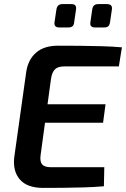

<svg xmlns="http://www.w3.org/2000/svg" viewBox="-20 -915 615 937"><path d="M263 -692Q316 -692 370.5 -691.5Q425 -691 477 -689.5Q529 -688 575 -684L560 -591H295Q263 -591 248.5 -577Q234 -563 229 -531L178 -157Q174 -127 185.5 -113Q197 -99 228 -99H489L487 -6Q441 -2 391 -0.5Q341 1 290 1.5Q239 2 191 2Q112 2 76.5 -39.5Q41 -81 50 -151L108 -564Q117 -624 156 -658Q195 -692 263 -692ZM105 -406H495L483 -316H91ZM327 -895Q343 -895 348 -888Q353 -881 351 -868L342 -807Q341 -793 334 -787Q327 -781 313 -781H269Q243 -781 246 -806L255 -867Q257 -881 264 -888Q271 -895 286 -895ZM501 -895Q517 -895 522.5 -888Q528 -881 526 -868L517 -807Q515 -793 508.5 -787Q502 -781 488 -781H444Q417 -781 421 -806L430 -868Q432 -882 439 -888.5Q446 -895 460 -895Z"/></svg>

Font: Exo 2 SemiBold
Style: Italic
Weight: 600
Italic angle: -8°
Designer: Natanael Gama
Foundry: Natanael Gama
Version: Version 2.010